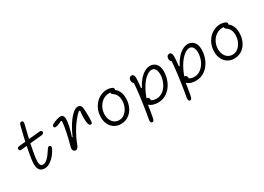

<svg xmlns="http://www.w3.org/2000/svg" viewBox="-13 -1621 3746 2728"><g transform="rotate(-30 1860.0 -257.5)"><path d="M169 -109.5Q169 -165 190 -280Q211 -395 238 -513Q265 -631 281 -689Q287 -710.5 297.2 -720Q307.5 -729.5 324.5 -726Q332.5 -724.5 337.8 -719.2Q343 -714 344.2 -703Q345.5 -692 341 -675Q324.5 -611.5 298.8 -500.2Q273 -389 252.2 -278.5Q231.5 -168 231.5 -118.5Q231.5 -85.5 243.2 -64.8Q255 -44 283.5 -44Q313 -44 342 -67Q371 -90 394.2 -120.5Q417.5 -151 447.5 -197L449 -199Q462 -219 471.8 -225Q481.5 -231 496 -225Q510 -219 511 -204.2Q512 -189.5 504 -173.5Q482 -130.5 447.8 -87.2Q413.5 -44 369 -14Q324.5 16 276.5 16Q240 16 216 0.5Q192 -15 180.5 -43Q169 -71 169 -109.5ZM83.5 -409.5Q83 -417.5 87.2 -424.2Q91.5 -431 99.2 -435.2Q107 -439.5 115.5 -440.5L471.5 -475.5Q482.5 -476.5 490.5 -473.5Q498.5 -470.5 503.2 -464.5Q508 -458.5 509 -450Q510 -441.5 505 -433.8Q500 -426 490.8 -420.8Q481.5 -415.5 469.5 -414.5L117.5 -380.5Q107.5 -379.5 100.2 -383.2Q93 -387 88.8 -394Q84.5 -401 83.5 -409.5Z M745 -63.5Q773.5 -163 797 -275.8Q820.5 -388.5 821.5 -443L810.5 -454.5Q787.5 -442.5 766.2 -433Q745 -423.5 728.5 -419.5Q707.5 -414.5 694.5 -416.2Q681.5 -418 677 -432.5Q672.5 -445.5 682 -457.5Q691.5 -469.5 711 -478.5Q742 -493 776 -502.8Q810 -512.5 836.5 -512.5Q862 -512.5 875.2 -493.2Q888.5 -474 888.5 -446Q888.5 -395 872.5 -324.8Q856.5 -254.5 830 -175L838 -170Q875 -257.5 923.5 -335.5Q972 -413.5 1023.8 -462.8Q1075.5 -512 1121 -512Q1144 -512 1158 -497.2Q1172 -482.5 1176 -459.5Q1181 -430.5 1182.2 -390Q1183.5 -349.5 1183.5 -297Q1183.5 -293.5 1183.5 -289.5Q1183.5 -256 1181.8 -237Q1180 -218 1174.8 -208.2Q1169.5 -198.5 1160 -197Q1143.5 -194 1132.5 -207.2Q1121.5 -220.5 1117 -249Q1110.5 -287 1111.5 -342.8Q1112.5 -398.5 1119.5 -441L1108 -450.5Q1068.5 -424 1017.2 -359.5Q966 -295 918.2 -210.8Q870.5 -126.5 841.5 -43.5Q831 -13.5 812.8 2Q794.5 17.5 774 12Q759 7.5 751 -4.2Q743 -16 741.8 -31.8Q740.5 -47.5 745 -63.5Z M1327.5 -212Q1327.5 -302.5 1366.5 -371.2Q1405.5 -440 1467.2 -476.8Q1529 -513.5 1594 -513.5Q1616.5 -513.5 1640.2 -508Q1664 -502.5 1682 -493Q1690.5 -488.5 1695 -481.8Q1699.5 -475 1699.8 -467Q1700 -459 1696 -451Q1692 -442.5 1685.5 -439.5Q1679 -436.5 1671.5 -437.2Q1664 -438 1655 -441.5Q1653.5 -441.5 1653 -442L1649 -443.5Q1637.5 -448 1626.8 -450.5Q1616 -453 1601 -453Q1540 -453 1492.5 -419.8Q1445 -386.5 1418.8 -332.5Q1392.5 -278.5 1392.5 -219.5Q1392.5 -172.5 1409.8 -133.5Q1427 -94.5 1459.5 -71.8Q1492 -49 1536.5 -49Q1585 -49 1624.8 -81Q1664.5 -113 1687.2 -164.8Q1710 -216.5 1710 -273Q1710 -317.5 1694.5 -353Q1679 -388.5 1649.5 -408Q1629 -421.5 1622.8 -433.8Q1616.5 -446 1622.5 -456.5Q1626.5 -464 1636 -467Q1645.5 -470 1656.5 -468.8Q1667.5 -467.5 1675.5 -463Q1709 -445.5 1730.8 -416.8Q1752.5 -388 1762.5 -351.5Q1772.5 -315 1772.5 -273Q1772.5 -194 1742.2 -129Q1712 -64 1657 -26.2Q1602 11.5 1531 11.5Q1470.5 11.5 1424.2 -17Q1378 -45.5 1352.8 -96.2Q1327.5 -147 1327.5 -212Z M1981.5 -79Q1981.5 -94 1987.5 -104.5Q1993.5 -115 2003.2 -120.2Q2013 -125.5 2023.5 -125.5Q2044 -125.5 2054.2 -113.5Q2064.5 -101.5 2065.8 -83.2Q2067 -65 2062.5 -45.5H2035V-86.5L2042 -82.5Q2068 -66 2090.5 -57Q2113 -48 2144.5 -48Q2209.5 -48 2259.5 -89Q2309.5 -130 2336.8 -194Q2364 -258 2364 -324.5Q2364 -356.5 2356 -382.5Q2348 -408.5 2330.8 -424Q2313.5 -439.5 2287 -439.5Q2243.5 -439.5 2193 -398Q2142.5 -356.5 2095.8 -279.5Q2049 -202.5 2016.5 -101.5H1986L2011.5 -287H2042.5Q2072.5 -348 2113.8 -396.5Q2155 -445 2202 -472.5Q2249 -500 2294.5 -500Q2329 -500 2359.5 -483.5Q2390 -467 2409.8 -429.8Q2429.5 -392.5 2429.5 -333.5Q2429.5 -249 2394.5 -169.2Q2359.5 -89.5 2293.8 -38.8Q2228 12 2140 12Q2099 12 2062.8 1.2Q2026.5 -9.5 2004 -30Q1981.5 -50.5 1981.5 -79ZM1902.5 155Q1915 84.5 1919.5 58Q1941 -72 1957.2 -199.8Q1973.5 -327.5 1980 -434.5L2000 -392.5Q1977 -399 1964.8 -413.2Q1952.5 -427.5 1952.5 -455Q1952.5 -472.5 1958.8 -485.5Q1965 -498.5 1976 -505.2Q1987 -512 2000 -512Q2019.5 -512 2030.8 -496.2Q2042 -480.5 2042 -445Q2042 -398 2029.2 -284Q2016.5 -170 1998 -43.8Q1979.5 82.5 1963.5 162Q1959 185.5 1949.8 199.8Q1940.5 214 1924.5 211.5Q1907.5 209 1903 192.5Q1898.5 176 1902.5 155Z M2601.5 -79Q2601.5 -94 2607.5 -104.5Q2613.5 -115 2623.2 -120.2Q2633 -125.5 2643.5 -125.5Q2664 -125.5 2674.2 -113.5Q2684.5 -101.5 2685.8 -83.2Q2687 -65 2682.5 -45.5H2655V-86.5L2662 -82.5Q2688 -66 2710.5 -57Q2733 -48 2764.5 -48Q2829.5 -48 2879.5 -89Q2929.5 -130 2956.8 -194Q2984 -258 2984 -324.5Q2984 -356.5 2976 -382.5Q2968 -408.5 2950.8 -424Q2933.5 -439.5 2907 -439.5Q2863.5 -439.5 2813 -398Q2762.5 -356.5 2715.8 -279.5Q2669 -202.5 2636.5 -101.5H2606L2631.5 -287H2662.5Q2692.5 -348 2733.8 -396.5Q2775 -445 2822 -472.5Q2869 -500 2914.5 -500Q2949 -500 2979.5 -483.5Q3010 -467 3029.8 -429.8Q3049.5 -392.5 3049.5 -333.5Q3049.5 -249 3014.5 -169.2Q2979.5 -89.5 2913.8 -38.8Q2848 12 2760 12Q2719 12 2682.8 1.2Q2646.5 -9.5 2624 -30Q2601.5 -50.5 2601.5 -79ZM2522.5 155Q2535 84.5 2539.5 58Q2561 -72 2577.2 -199.8Q2593.5 -327.5 2600 -434.5L2620 -392.5Q2597 -399 2584.8 -413.2Q2572.5 -427.5 2572.5 -455Q2572.5 -472.5 2578.8 -485.5Q2585 -498.5 2596 -505.2Q2607 -512 2620 -512Q2639.5 -512 2650.8 -496.2Q2662 -480.5 2662 -445Q2662 -398 2649.2 -284Q2636.5 -170 2618 -43.8Q2599.5 82.5 2583.5 162Q2579 185.5 2569.8 199.8Q2560.5 214 2544.5 211.5Q2527.5 209 2523 192.5Q2518.5 176 2522.5 155Z M3187.5 -212Q3187.5 -302.5 3226.5 -371.2Q3265.5 -440 3327.2 -476.8Q3389 -513.5 3454 -513.5Q3476.5 -513.5 3500.2 -508Q3524 -502.5 3542 -493Q3550.5 -488.5 3555 -481.8Q3559.5 -475 3559.8 -467Q3560 -459 3556 -451Q3552 -442.5 3545.5 -439.5Q3539 -436.5 3531.5 -437.2Q3524 -438 3515 -441.5Q3513.5 -441.5 3513 -442L3509 -443.5Q3497.5 -448 3486.8 -450.5Q3476 -453 3461 -453Q3400 -453 3352.5 -419.8Q3305 -386.5 3278.8 -332.5Q3252.5 -278.5 3252.5 -219.5Q3252.5 -172.5 3269.8 -133.5Q3287 -94.5 3319.5 -71.8Q3352 -49 3396.5 -49Q3445 -49 3484.8 -81Q3524.5 -113 3547.2 -164.8Q3570 -216.5 3570 -273Q3570 -317.5 3554.5 -353Q3539 -388.5 3509.5 -408Q3489 -421.5 3482.8 -433.8Q3476.5 -446 3482.5 -456.5Q3486.5 -464 3496 -467Q3505.5 -470 3516.5 -468.8Q3527.5 -467.5 3535.5 -463Q3569 -445.5 3590.8 -416.8Q3612.5 -388 3622.5 -351.5Q3632.5 -315 3632.5 -273Q3632.5 -194 3602.2 -129Q3572 -64 3517 -26.2Q3462 11.5 3391 11.5Q3330.5 11.5 3284.2 -17Q3238 -45.5 3212.8 -96.2Q3187.5 -147 3187.5 -212Z"/></g></svg>

Font: Monaspace Radon Var
Style: Regular
Weight: 400
Designer: Riley Cran and the Lettermatic Team
Version: Version 1.000 (Monaspace Radon Var)